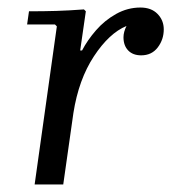

<svg xmlns="http://www.w3.org/2000/svg" viewBox="-20 -490 455 510"><path d="M72 0 131 -420 126 -425H52L57 -460Q96 -460 129.5 -461Q163 -462 203 -465L208 -460L193 -356H198Q212 -383 235 -409.5Q258 -436 288.5 -453Q319 -470 353 -470Q382 -470 398.5 -453Q415 -436 415 -412Q415 -385 399 -364Q383 -343 355 -343Q333 -343 320.5 -356Q308 -369 308 -391Q308 -405 316 -421Q270 -402 229.5 -340.5Q189 -279 175 -190L148 0Z"/></svg>

Font: Brygada 1918
Style: Italic
Weight: 400
Italic angle: -8°
Designer: Mateusz Machalski | Borys Kosmynka | Przemek Hoffer
Foundry: NIEPODLEGLA 2018
Version: Version 3.006